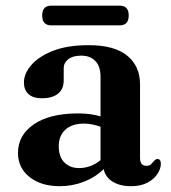

<svg xmlns="http://www.w3.org/2000/svg" viewBox="-20 -645 604 678"><path d="M43.5 -105Q43.5 -167.5 99.5 -206Q155.5 -244.5 256 -244.5Q278.5 -244.5 298.5 -241.8Q318.5 -239 335 -234V-374.5Q335 -410 317 -429.2Q299 -448.5 266.5 -448.5Q237 -448.5 221 -435.8Q205 -423 205 -405V-361Q205 -330.5 184.8 -314.2Q164.5 -298 128 -298Q96.5 -298 80.5 -312.8Q64.5 -327.5 64.5 -353.5Q64.5 -385 90.5 -415.2Q116.5 -445.5 167.2 -465.5Q218 -485.5 292.5 -485.5Q384.5 -485.5 429.5 -448.2Q474.5 -411 474.5 -347.5V-87.5Q474.5 -59.5 496.5 -59.5Q508 -59.5 513.2 -64.8Q518.5 -70 522.5 -75Q525.5 -78.5 528.5 -81Q531.5 -83.5 536 -83.5Q548 -83.5 548 -66.5Q548 -49.5 536.2 -31.2Q524.5 -13 501 -0.2Q477.5 12.5 443 12.5Q403.5 12.5 377.8 -3.5Q352 -19.5 346 -48Q317 -19 276.2 -3.2Q235.5 12.5 191 12.5Q125 12.5 84.2 -20Q43.5 -52.5 43.5 -105ZM187.5 -128.5Q187.5 -91 207.5 -71.2Q227.5 -51.5 259 -51.5Q301 -51.5 335 -79.5V-197.5Q321 -202.5 306.5 -205.5Q292 -208.5 276 -208.5Q234.5 -208.5 211 -187.2Q187.5 -166 187.5 -128.5ZM129 -590.5Q129 -625 160.5 -625H403Q434.5 -625 434.5 -590.5Q434.5 -555.5 403 -555.5H160.5Q129 -555.5 129 -590.5Z"/></svg>

Font: Fraunces 9pt S000 SemiBold
Style: Regular
Weight: 600
Version: Version 1.000; ttfautohint (v1.8.3)